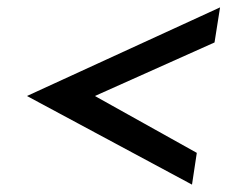

<svg xmlns="http://www.w3.org/2000/svg" viewBox="-20 -542 616 520"><path d="M53 -282 500 -42 513 -128 237 -282 561 -427 576 -522Z"/></svg>

Font: Charger Pro
Style: ExBdExtObl
Weight: 400
Designer: Jasper
Foundry: Cannot Into Space Fonts
Version: Version 1.09